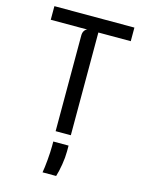

<svg xmlns="http://www.w3.org/2000/svg" viewBox="-142 -812 884 1159"><g transform="rotate(15 300.0 -233.0)"><path d="M252.5 -597.5Q252.5 -615 259.5 -626.5Q266.5 -638 278.5 -642H50V-727H550V-642H347.5V0H252.5ZM240.5 260.5Q246 231 250.5 179.8Q255 128.5 255 93.5V64H350.5V99.5Q350.5 138.5 343 183.5Q335.5 228.5 325.5 260.5Z"/></g></svg>

Font: SplineSansMono30
Style: Regular
Weight: 400
Designer: Eben Sorkin, Mirko Velimirovic
Foundry: Sorkin Type
Version: Version 1.000